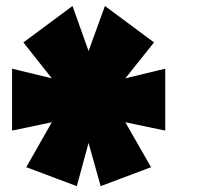

<svg xmlns="http://www.w3.org/2000/svg" viewBox="-20 -802 696 653"><path d="M241.2 -168.9 69.3 -233.4 156.2 -386.2 21 -357.9V-568.4L156.2 -535.6L59.6 -657.7L226.6 -781.7L281.2 -628.4L336.9 -781.7L503.9 -657.7L406.2 -535.6L542 -568.4V-357.9L406.2 -386.2L493.7 -233.4L322.3 -168.9L281.2 -315.9Z"/></svg>

Font: Coda Caption ExtraBold
Style: Regular
Weight: 800
Designer: vernon adams
Foundry: vernon adams
Version: Version 1.002